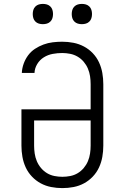

<svg xmlns="http://www.w3.org/2000/svg" viewBox="-20 -957 640 985"><path d="M300 8Q271 8 242.5 2.5Q214 -3 189 -16.5Q164 -30 144 -51Q124 -72 112 -98Q100 -124 95 -152.5Q90 -181 90 -210V-396H445V-525Q445 -546 442 -566Q439 -586 431 -605Q423 -624 409.5 -640Q396 -656 378 -666.5Q360 -677 339.5 -681Q319 -685 299 -685Q275 -685 250.5 -680.5Q226 -676 205 -663Q184 -650 171 -628.5Q158 -607 157 -583H92Q93 -607 101.5 -630.5Q110 -654 124.5 -673.5Q139 -693 159.5 -706.5Q180 -720 203 -728.5Q226 -737 250.5 -740Q275 -743 299 -743Q328 -743 356.5 -737.5Q385 -732 410.5 -718.5Q436 -705 456 -684Q476 -663 488 -637Q500 -611 505 -582.5Q510 -554 510 -525V-210Q510 -181 505 -152.5Q500 -124 488 -98Q476 -72 456 -51Q436 -30 411 -16.5Q386 -3 357.5 2.5Q329 8 300 8ZM300 -50Q320 -50 340.5 -54Q361 -58 378.5 -68.5Q396 -79 409.5 -95Q423 -111 431 -130Q439 -149 442 -169.5Q445 -190 445 -210V-339H155V-210Q155 -190 158 -169.5Q161 -149 169 -130Q177 -111 190.5 -95Q204 -79 221.5 -68.5Q239 -58 259.5 -54Q280 -50 300 -50ZM400 -833Q389 -833 379 -836Q369 -839 361.5 -846.5Q354 -854 351 -864Q348 -874 348 -885Q348 -896 351 -906Q354 -916 361.5 -923.5Q369 -931 379 -934Q389 -937 400 -937Q411 -937 421 -934Q431 -931 438.5 -923.5Q446 -916 449 -906Q452 -896 452 -885Q452 -874 449 -864Q446 -854 438.5 -846.5Q431 -839 421 -836Q411 -833 400 -833ZM200 -833Q189 -833 179 -836Q169 -839 161.5 -846.5Q154 -854 151 -864Q148 -874 148 -885Q148 -896 151 -906Q154 -916 161.5 -923.5Q169 -931 179 -934Q189 -937 200 -937Q211 -937 221 -934Q231 -931 238.5 -923.5Q246 -916 249 -906Q252 -896 252 -885Q252 -874 249 -864Q246 -854 238.5 -846.5Q231 -839 221 -836Q211 -833 200 -833Z"/></svg>

Font: Iosevka Curly Slab LtEx
Style: Regular
Weight: 300
Width: 7
Monospace: yes
Designer: Belleve Invis
Foundry: Belleve Invis
Version: Version 11.1.0; ttfautohint (v1.8.3)